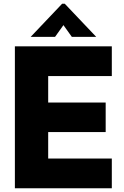

<svg xmlns="http://www.w3.org/2000/svg" viewBox="-20 -1012 664 1032"><path d="M581 0H60V-763H581V-603H239V-461H548V-302H239V-160H581ZM276 -814H145L314 -992H328L497 -814H366L321 -877Z"/></svg>

Font: Open Sauce One Black
Style: Regular
Weight: 900
Designer: Alfredo Marco Pradil
Foundry: Creative Sauce Fz LLC
Version: Version 1.477